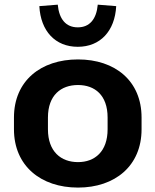

<svg xmlns="http://www.w3.org/2000/svg" viewBox="-20 -809 679 839"><path d="M320.8 10.7C482.9 10.7 598.6 -84.5 598.6 -244.1V-295.4C598.6 -455.6 482.9 -549.3 320.8 -549.3C158.2 -549.3 41 -455.6 41 -295.4V-244.1C41 -84.5 158.2 10.7 320.8 10.7ZM319.8 -604.5C418 -604.5 481.9 -672.9 487.8 -782.2L407.2 -788.6C401.4 -725.1 371.6 -689.5 319.8 -689.5C268.1 -689.5 238.3 -725.1 232.4 -788.6L151.9 -782.2C157.7 -672.9 221.7 -604.5 319.8 -604.5ZM320.8 -100.6C246.6 -100.6 189.5 -146.5 189.5 -244.1V-295.4C189.5 -393.1 246.6 -437.5 320.8 -437.5C394.5 -437.5 450.2 -393.1 450.2 -295.4V-244.1C450.2 -147 394.5 -100.6 320.8 -100.6Z"/></svg>

Font: Winston
Style: Bold
Weight: 700
Designer: Vernon Adams, Kim Jin-seong, David Berlow, Cristiano Sobral
Foundry: The Winston Project Authors
Version: Version 3.004